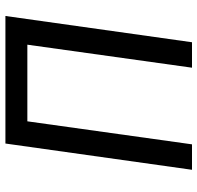

<svg xmlns="http://www.w3.org/2000/svg" viewBox="-30 -699 729 709"><g transform="rotate(-90 334.5 -344.5)"><path d="M533 0H439L524 -608H241L156 0H62L159 -689H630Z"/></g></svg>

Font: FiraGO
Style: Italic
Weight: 400
Italic angle: -8°
Designer: bBox Type GmbH
Foundry: bBox Type GmbH
Version: Version 1.001